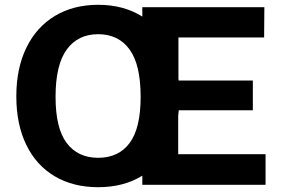

<svg xmlns="http://www.w3.org/2000/svg" viewBox="-20 -770 1178 800"><path d="M48 -368.5Q48 -485.5 90 -571.5Q132 -657.5 209 -703.8Q286 -750 389 -750Q495 -750 573 -701V-740H1081.5L1080.5 -614H723.5V-441.5L724.5 -434.5H1033.5V-310.5H725Q724.5 -302 722.5 -288.5V-127.5H1086.5V0H573V-38Q495.5 10 389 10Q285 10 208 -35.5Q131 -81 89.5 -166.5Q48 -252 48 -368.5ZM389 -112.5Q474 -112.5 520 -174Q566 -235.5 566 -366.5Q566 -500.5 519.8 -564Q473.5 -627.5 389 -627.5Q305 -627.5 258.2 -563.8Q211.5 -500 211.5 -366.5Q211.5 -235.5 258 -174Q304.5 -112.5 389 -112.5Z"/></svg>

Font: 1883 Sans
Style: Bold
Weight: 700
Designer: 1883 Sans project is a fork of Public Sans.
Version: Version 1.009